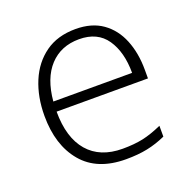

<svg xmlns="http://www.w3.org/2000/svg" viewBox="-103 -644 756 757"><g transform="rotate(-20 274.5 -265.5)"><path d="M289.1 -541Q356.9 -541 401.9 -509.3Q446.8 -477.5 469.2 -422.1Q491.7 -366.7 491.7 -295.9V-260.3H108.4Q108.4 -150.9 158.9 -92.3Q209.5 -33.7 303.7 -33.7Q352.5 -33.7 388.9 -41.5Q425.3 -49.3 470.2 -69.3V-23.9Q431.2 -6.3 392.1 1.7Q353 9.8 302.2 9.8Q181.6 9.8 119.6 -64Q57.6 -137.7 57.6 -260.7Q57.6 -340.3 84.2 -403.8Q110.8 -467.3 162.4 -504.2Q213.9 -541 289.1 -541ZM288.6 -498.5Q212.4 -498.5 165.3 -447.8Q118.2 -397 109.9 -302.2H440.4Q440.4 -389.6 403.1 -444.1Q365.7 -498.5 288.6 -498.5Z"/></g></svg>

Font: Open Sans Light
Style: Regular
Weight: 300
Designer: Monotype Design Team
Foundry: Monotype Imaging Inc.
Version: Version 3.000; ttfautohint (v1.8.4)